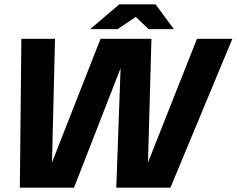

<svg xmlns="http://www.w3.org/2000/svg" viewBox="-20 -870 1097 890"><path d="M72 0 79 -690H235L221 -117L446 -690H682L666 -117L893 -690H1057L770 0H519L539 -554L323 0ZM398 -735 533 -850H662L640 -812L525 -735ZM669 -735 588 -812 572 -850H701L786 -735Z"/></svg>

Font: Radio Canada Big
Style: Bold Italic
Weight: 700
Italic angle: -12°
Designer: Étienne Aubert Bonn
Foundry: Coppers and Brasses
Version: Version 1.001